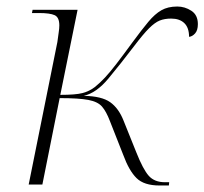

<svg xmlns="http://www.w3.org/2000/svg" viewBox="-20 -566 627 589"><path d="M469 3Q422 3 399 -19.5Q376 -42 358 -91L317 -195Q306 -224 293 -239Q280 -254 251 -259.5Q222 -265 163 -265L110 0H68L156 -437Q158 -453 160 -466Q162 -479 162 -488Q162 -513 147.5 -519.5Q133 -526 100 -526H78L80 -536H218L165 -275Q212 -275 233 -280.5Q254 -286 271 -299Q287 -312 302 -328Q317 -344 337 -370Q357 -396 387 -437Q415 -475 435 -499Q455 -523 475 -534.5Q495 -546 524 -546Q547 -546 567 -533Q587 -520 587 -492Q587 -473 578.5 -463.5Q570 -454 560 -453Q560 -481 545.5 -495Q531 -509 505 -509Q485 -509 470 -503Q455 -497 437 -479Q419 -461 391 -424Q349 -369 312.5 -325Q276 -281 237 -272Q292 -271 318 -252.5Q344 -234 359 -196L398 -99Q419 -46 436.5 -26.5Q454 -7 486 -7H499L498 3Z"/></svg>

Font: Noto Serif Display ExtraLight
Style: Italic
Weight: 200
Italic angle: -12°
Designer: Monotype Design Team
Foundry: Monotype Imaging Inc.
Version: Version 2.009